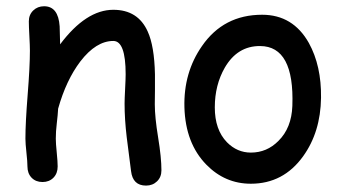

<svg xmlns="http://www.w3.org/2000/svg" viewBox="-20 -553 1089 608"><path d="M442.4 34.7Q400.4 34.7 395 -11.2L381.3 -118.2Q374.5 -175.3 374.5 -225.1Q374.5 -238.8 376.2 -271.5Q377.9 -304.2 377.9 -317.9Q377.9 -423.3 338.9 -423.3Q284.2 -423.3 234.4 -358.4Q189.5 -299.3 164.1 -209Q163.1 -189.9 159.7 -161.1Q156.7 -136.7 156.7 -113.8Q156.7 -99.1 159.7 -69.8Q162.6 -40.5 162.6 -25.9Q162.6 -3.9 149.2 9.8Q135.7 23.4 114.7 23.4Q93.3 23.4 80.1 9.8Q66.9 -3.9 66.9 -25.9Q66.9 -40.5 63.7 -69.8Q60.5 -99.1 60.5 -113.8Q60.5 -164.1 67.6 -253.2Q74.7 -342.3 74.7 -392.6Q74.7 -408.2 73 -439Q71.3 -469.7 71.3 -485.4Q71.3 -506.3 85.2 -519.8Q99.1 -533.2 119.6 -533.2Q164.6 -533.2 168.9 -469.7L170.4 -412.6Q252.4 -522 338.9 -522Q417 -522 447.8 -453.1Q468.8 -407.2 470.7 -317.4V-268.1L470.2 -222.7Q470.2 -182.1 480.7 -117.9Q491.2 -53.7 491.2 -13.7Q491.2 7.8 477.3 21.2Q463.4 34.7 442.4 34.7Z M774.4 28.8Q692.4 28.8 633.3 -31.7Q567.4 -99.1 564 -212.9Q561 -323.2 619.6 -407.2Q688 -506.3 810.1 -506.3Q907.7 -506.3 958 -417Q998 -344.7 996.6 -243.2Q995.1 -134.8 939.9 -58.1Q877.4 28.8 774.4 28.8ZM803.7 -407.2Q731.9 -407.7 691.9 -338.9Q660.2 -283.7 660.2 -212.9Q660.2 -142.1 698.7 -102.5Q731 -69.8 774.4 -69.8Q825.2 -69.8 861.8 -106.9Q903.3 -147.9 905.8 -217.8Q912.6 -406.7 803.7 -407.2Z"/></svg>

Font: Candra Sangkala
Style: Regular
Weight: 400
Designer: R.S. Wihananto
Foundry: R.S. Wihananto
Version: Version 2.0.1